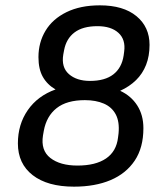

<svg xmlns="http://www.w3.org/2000/svg" viewBox="-20 -687 608 719"><path d="M257 12Q158 12 102.5 -31Q47 -74 47 -150Q47 -221 84 -274.5Q121 -328 188 -352Q157 -370 140.5 -399Q124 -428 124 -473Q124 -528 150.5 -572Q177 -616 229 -641.5Q281 -667 354 -667Q442 -667 491 -626.5Q540 -586 540 -519Q540 -477 527 -444Q514 -411 489.5 -387Q465 -363 430 -347Q471 -328 494 -292Q517 -256 517 -207Q517 -134 484.5 -85.5Q452 -37 394 -12.5Q336 12 257 12ZM270 -67Q338 -67 377 -93.5Q416 -120 422 -172L424 -188Q428 -231 413.5 -258.5Q399 -286 369 -299Q339 -312 298 -312Q230 -312 192 -282Q154 -252 144 -197L141 -180Q132 -124 168.5 -95.5Q205 -67 270 -67ZM317 -384Q373 -384 404.5 -408.5Q436 -433 443 -479L445 -494Q451 -539 423.5 -564Q396 -589 345 -589Q290 -589 259 -565.5Q228 -542 220 -499L217 -483Q209 -435 238 -409.5Q267 -384 317 -384Z"/></svg>

Font: Sofia Sans Medium
Style: Italic
Weight: 500
Italic angle: -9°
Version: Version 4.101